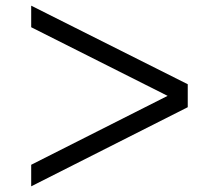

<svg xmlns="http://www.w3.org/2000/svg" viewBox="-20 -683 773 677"><path d="M90 -663V-587L571 -345L90 -102V-26L642 -305V-386Z"/></svg>

Font: Orkney
Style: Regular
Weight: 400
Designer: Samuel Oakes and Alfredo Marco Pradil
Foundry: Alfredo Marco Pradil
Version: 1.0; ttfautohint (v1.5)